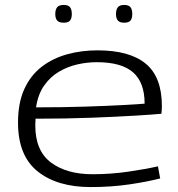

<svg xmlns="http://www.w3.org/2000/svg" viewBox="-20 -748 723 778"><path d="M347 10Q212 10 132.5 -53.5Q53 -117 53 -251Q53 -331 78.5 -387Q104 -443 149 -477.5Q194 -512 252 -528Q310 -544 375 -544Q505 -544 570.5 -490Q636 -436 636 -318Q636 -312 635.5 -303.5Q635 -295 634 -287Q603 -284 529.5 -279.5Q456 -275 352 -271Q248 -267 124 -267Q123 -253 123 -240Q123 -137 186.5 -89.5Q250 -42 355 -42Q429 -42 500.5 -52.5Q572 -63 620 -74L629 -25Q579 -12 505.5 -1Q432 10 347 10ZM126 -313Q234 -313 326.5 -316Q419 -319 482.5 -322.5Q546 -326 566 -328Q566 -414 519 -455Q472 -496 372 -496Q333 -496 293.5 -487Q254 -478 219 -457.5Q184 -437 159 -401.5Q134 -366 126 -313ZM483 -656Q465 -656 457.5 -665Q450 -674 450 -691Q450 -709 457.5 -718.5Q465 -728 483 -728Q502 -728 509 -718.5Q516 -709 516 -691Q516 -674 509 -665Q502 -656 483 -656ZM238 -656Q219 -656 211.5 -665Q204 -674 204 -691Q204 -709 211.5 -718.5Q219 -728 238 -728Q257 -728 264 -718.5Q271 -709 271 -691Q271 -674 264 -665Q257 -656 238 -656Z"/></svg>

Font: Georama Extended Light
Style: Regular
Weight: 300
Width: 7
Designer: Jean-Baptiste Levee
Foundry: Production Type
Version: Version 1.000